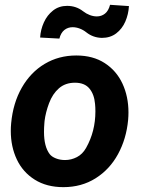

<svg xmlns="http://www.w3.org/2000/svg" viewBox="-20 -769 588 799"><path d="M516.6 -743.7Q514.6 -709.5 501.5 -679.2Q488.3 -648.9 463.6 -630.1Q439 -611.3 403.8 -611.3Q367.2 -612.3 339.4 -634.3Q326.7 -644.5 311.8 -650.1Q296.9 -655.8 282.2 -655.8Q262.7 -655.8 248 -644.3Q233.4 -632.8 227.1 -608.4L147 -612.8Q148.9 -645.5 162.6 -675.8Q176.3 -706.1 200.9 -725.3Q225.6 -744.6 259.3 -744.6Q296.9 -744.6 325.7 -722.2Q338.9 -711.9 353.8 -706.3Q368.7 -700.7 382.8 -700.7Q402.3 -700.7 417 -712.4Q431.6 -724.1 438 -749ZM297.4 -538.1Q367.2 -538.1 416 -506.3Q464.8 -474.6 489.7 -420.9Q514.6 -367.2 514.6 -300.8Q514.6 -285.6 513.2 -270Q505.9 -191.4 471.2 -127.7Q436.5 -64 377.9 -27.1Q319.3 9.8 243.7 9.8Q174.3 9.8 124.8 -21.2Q75.2 -52.2 50 -105.5Q24.9 -158.7 24.9 -224.1Q24.9 -239.7 26.4 -255.9Q34.2 -340.3 70.8 -404.3Q107.4 -468.3 166 -503.2Q224.6 -538.1 297.4 -538.1ZM164.6 -255.4Q163.1 -237.3 163.1 -220.2Q163.1 -158.7 187 -127.4Q195.3 -116.7 212.6 -109.9Q230 -103 250.5 -103Q276.4 -103 300 -115.2Q323.7 -127.4 338.4 -153.8Q377 -222.2 377 -305.7Q377 -323.2 375.5 -336.9Q372.1 -376.5 352.1 -400.6Q332 -424.8 292 -424.8Q252 -424.8 225.3 -401.6Q198.7 -378.4 184.1 -339.4Q169.9 -301.3 165.5 -266.1Z"/></svg>

Font: Mardoto
Style: Bold Italic
Weight: 700
Italic angle: -12°
Designer: Christian Robertson, Vahan Hovhannisyan
Foundry: Google
Version: Version 1.000